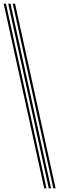

<svg xmlns="http://www.w3.org/2000/svg" viewBox="-26 -820 381 1040"><path d="M225.8 200H213.5L-6 -800H6.2ZM275 200H262.8L43.2 -800H55.5ZM250.5 200H238.2L18.5 -800H31Z"/></svg>

Font: Big Shoulders Inline Text Thin Light
Style: Regular
Weight: 300
Version: Version 2.002